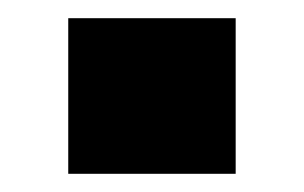

<svg xmlns="http://www.w3.org/2000/svg" viewBox="-20 -191 334 211"><path d="M55 0V-171H239V0Z"/></svg>

Font: Nunito Sans 8pt ExtraBold
Style: Regular
Weight: 800
Version: Version 3.101;gftools[0.9.27]